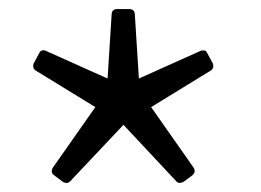

<svg xmlns="http://www.w3.org/2000/svg" viewBox="-20 -771 574 423"><path d="M96 -401 190 -535 58 -616Q51 -621 54 -631L67 -655Q69 -659 73 -660Q77 -661 81 -659L217 -598L226 -740Q227 -751 238 -751H265Q276 -751 277 -740L286 -598L422 -659Q424 -660 428 -660Q434 -660 436 -655L449 -631Q450 -629 450 -625Q450 -620 445 -616L313 -535L407 -401Q409 -397 409 -394Q409 -390 404 -385L384 -370Q378 -368 376 -368Q371 -368 368 -372L252 -496L135 -372Q129 -365 119 -370L99 -385Q91 -391 96 -401Z"/></svg>

Font: LINE Seed JP_TTF Regular
Style: Regular
Weight: 400
Designer: LINE & Fontrix & Fontworks
Version: Version 1.002